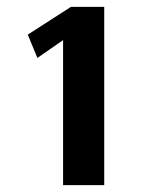

<svg xmlns="http://www.w3.org/2000/svg" viewBox="-20 -770 453 560"><path d="M187 -750H284V-230H164V-653L89 -601L61 -669Z"/></svg>

Font: ArsenalBold
Style: Bold
Weight: 700
Designer: Andrij Shevchenko
Foundry: Stairsfor.com
Version: Version 1.000